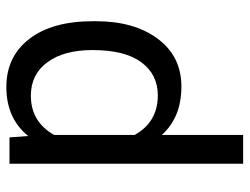

<svg xmlns="http://www.w3.org/2000/svg" viewBox="-110 -468 781 601"><g transform="rotate(-90 280.5 -167.5)"><path d="M514.6 -258.3Q514.6 -137.7 459.5 -64Q404.3 9.8 310.1 9.8Q213.9 9.8 158.7 -51.3V203.1H68.4V-528.3H150.9L155.3 -469.7Q210.4 -538.1 308.6 -538.1Q403.8 -538.1 459.2 -466.3Q514.6 -394.5 514.6 -266.6ZM424.3 -268.6Q424.3 -357.9 386.2 -409.7Q348.1 -461.4 281.7 -461.4Q199.7 -461.4 158.7 -388.7V-136.2Q199.2 -64 282.7 -64Q347.7 -64 386 -115.5Q424.3 -167 424.3 -268.6Z"/></g></svg>

Font: Mardoto
Style: Regular
Weight: 400
Designer: Christian Robertson, Vahan Hovhannisyan
Foundry: Google
Version: Version 1.000